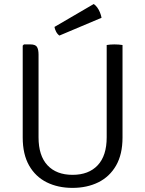

<svg xmlns="http://www.w3.org/2000/svg" viewBox="-20 -902 706 934"><path d="M576 -233Q576 -151.5 544.8 -97Q513.5 -42.5 458.5 -15.2Q403.5 12 332.5 12Q262 12 207.2 -15.2Q152.5 -42.5 121.5 -97Q90.5 -151.5 90.5 -233V-680L96.5 -686H127.5Q152.5 -686 160 -673.5Q167.5 -661 167.5 -636.5V-234Q167.5 -144.5 211 -98Q254.5 -51.5 333 -51.5Q411.5 -51.5 455.2 -98Q499 -144.5 499 -234V-683Q506.5 -684.5 516.5 -685.2Q526.5 -686 536.5 -686Q547 -686 557.2 -685.2Q567.5 -684.5 576 -683ZM436 -882.5Q445 -876.5 452.8 -866Q460.5 -855.5 466 -842.2Q471.5 -829 474 -815.5L269 -729Q259 -736 252.8 -748.2Q246.5 -760.5 245 -771Z"/></svg>

Font: Signika
Style: Regular
Weight: 300
Designer: Anna Giedry
Foundry: Anna Giedry
Version: Version 2.000